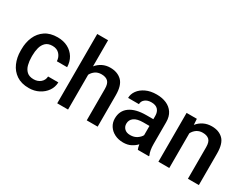

<svg xmlns="http://www.w3.org/2000/svg" viewBox="-72 -1270 2317 1799"><g transform="rotate(30 1086.5 -370.0)"><path d="M276.4 -84Q319.8 -84 349.9 -109.1Q379.9 -134.3 381.8 -174.8H492.7Q491.2 -123 462.2 -81.3Q433.1 -39.6 384.8 -14.9Q336.4 9.8 277.8 9.8Q197.3 9.8 144 -26.1Q90.8 -62 64.5 -122.3Q38.1 -182.6 38.1 -255.4V-272.5Q38.1 -345.7 64.5 -406Q90.8 -466.3 144 -502.2Q197.3 -538.1 277.3 -538.1Q340.8 -538.1 388.7 -512.9Q436.5 -487.8 463.9 -443.1Q491.2 -398.4 492.7 -339.4H381.8Q379.9 -382.8 352.1 -413.6Q324.2 -444.3 275.9 -444.3Q228.5 -444.3 202.4 -419.4Q176.3 -394.5 166 -355.2Q155.8 -315.9 155.8 -272.5V-255.4Q155.8 -211.9 165.8 -172.6Q175.8 -133.3 202.1 -108.6Q228.5 -84 276.4 -84Z M698.7 -750V-467.3Q725.6 -500.5 763.4 -519.3Q801.3 -538.1 847.2 -538.1Q925.3 -538.1 972.2 -492.7Q1019 -447.3 1019 -339.4V0H900.9V-340.3Q900.9 -397.5 876.5 -420.4Q852.1 -443.4 806.6 -443.4Q768.1 -443.4 741.2 -425Q714.4 -406.7 698.7 -377V0H581.5V-750Z M1453.6 0Q1444.8 -19.5 1439.9 -52.2Q1417 -26.9 1381.8 -8.5Q1346.7 9.8 1298.3 9.8Q1246.6 9.8 1206.1 -10.7Q1165.5 -31.2 1142.6 -66.9Q1119.6 -102.5 1119.6 -147.5Q1119.6 -231.4 1182.4 -276.4Q1245.1 -321.3 1360.8 -321.3H1436V-357.9Q1436 -399.9 1413.1 -424.8Q1390.1 -449.7 1342.8 -449.7Q1299.8 -449.7 1274.2 -428.7Q1248.5 -407.7 1248.5 -376H1131.3Q1131.3 -418 1158.2 -455.1Q1185.1 -492.2 1233.9 -515.1Q1282.7 -538.1 1349.1 -538.1Q1408.7 -538.1 1454.8 -518.1Q1501 -498 1527.6 -457.8Q1554.2 -417.5 1554.2 -356.9V-122.1Q1554.2 -50.3 1574.2 -7.8V0ZM1321.3 -83.5Q1363.3 -83.5 1393.3 -103.5Q1423.3 -123.5 1436 -148.4V-248.5H1369.6Q1303.7 -248.5 1270.5 -224.6Q1237.3 -200.7 1237.3 -158.7Q1237.3 -126.5 1259.3 -105Q1281.2 -83.5 1321.3 -83.5Z M1901.4 -443.4Q1864.3 -443.4 1836.9 -424.8Q1809.6 -406.2 1793.9 -375.5V0H1676.3V-528.3H1787.1L1791 -464.8Q1818.8 -499.5 1858.2 -518.8Q1897.5 -538.1 1945.8 -538.1Q2022.5 -538.1 2068.1 -493.7Q2113.8 -449.2 2113.8 -341.3V0H1995.6V-341.8Q1995.6 -398.4 1971.4 -420.9Q1947.3 -443.4 1901.4 -443.4Z"/></g></svg>

Font: Vazirmatn UI Medium
Style: Regular
Weight: 500
Designer: Saber Rastikerdar
Foundry: Saber Rastikerdar
Version: Version 33.003